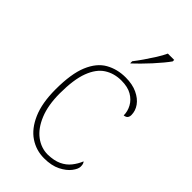

<svg xmlns="http://www.w3.org/2000/svg" viewBox="-237 -839 922 922"><g transform="rotate(45 224.0 -378.0)"><path d="M259 10Q205 10 161 -19.5Q117 -49 90.5 -110Q64 -171 64 -263Q64 -369 89.5 -430Q115 -491 160 -516.5Q205 -542 262 -542Q308 -542 341 -526.5Q374 -511 391.5 -486.5Q409 -462 409 -433Q409 -425 406 -419Q403 -413 397.5 -410Q392 -407 384 -406Q384 -434 370 -459.5Q356 -485 328.5 -501Q301 -517 258 -517Q209 -517 171.5 -493Q134 -469 113 -413.5Q92 -358 92 -264Q92 -184 115 -128Q138 -72 176 -43.5Q214 -15 259 -15Q301 -16 329 -29Q357 -42 375 -64.5Q393 -87 404 -114Q409 -108 410.5 -101.5Q412 -95 412 -86Q412 -70 394.5 -47Q377 -24 343 -7Q309 10 259 10ZM229 -619Q244 -638 262 -664Q280 -690 297 -717Q314 -744 324 -766H367V-756Q358 -743 341.5 -723Q325 -703 305 -681Q285 -659 265.5 -639.5Q246 -620 231 -606H229Z"/></g></svg>

Font: Noto Serif Bengali Thin
Style: Regular
Weight: 250
Version: Version 2.003